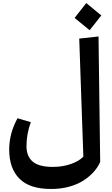

<svg xmlns="http://www.w3.org/2000/svg" viewBox="-20 -1014 732 1253"><path d="M641.1 -913.1 564.9 -816.9 466.8 -897 543 -994.1ZM497.1 -762.2 623 -775.9 633.8 43Q619.1 76.7 591.8 107.4Q564.5 138.2 525.1 163.8Q485.8 189.5 430.4 204.6Q375 219.7 312 219.2Q173.8 219.2 106.9 152.1Q40 85 40 -38.1Q40 -143.1 94.2 -242.2L181.2 -216.8Q152.8 -139.6 152.8 -60.1Q152.8 6.3 193.6 40.8Q234.4 75.2 324.2 75.2Q389.2 75.2 443.1 56.2Q497.1 37.1 523.9 7.8Z"/></svg>

Font: FiraGO SemiBold
Style: Italic
Weight: 600
Italic angle: -8°
Designer: bBox Type GmbH
Foundry: bBox Type GmbH
Version: Version 1.001;PS 001.001;hotconv 1.0.88;makeotf.lib2.5.64775